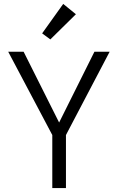

<svg xmlns="http://www.w3.org/2000/svg" viewBox="-20 -964 604 984"><path d="M542 -699 318 -272V0H248V-272L22 -699H101L283 -336L464 -699ZM196 -793 304 -944 369 -891 238 -762Z"/></svg>

Font: Fz Poppins Light
Style: Regular
Weight: 300
Designer: Ninad Kale (Devanagari), Jonny Pinhorn (Latin)
Foundry: Indian Type Foundry
Version: Vit hóa bi Vntype.Com & FontZin.Com